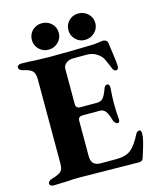

<svg xmlns="http://www.w3.org/2000/svg" viewBox="-123 -916 821 1005"><g transform="rotate(-15 287.5 -413.0)"><path d="M20 0ZM20 -10Q20 -16 25.5 -22Q31 -28 42 -31Q78 -41 91.5 -53Q105 -65 105 -96V-551Q105 -584 92.5 -597.5Q80 -611 43 -619Q20 -624 20 -640Q20 -646 26 -650.5Q32 -655 42 -655Q80 -655 119 -652Q171 -650 192 -650Q315 -650 408 -653Q439 -653 461 -656.5Q483 -660 486 -660Q494 -660 502 -655.5Q510 -651 511 -641Q513 -622 519 -584Q527 -530 527 -511Q527 -502 523 -497Q519 -492 514 -492Q501 -492 495 -508Q492 -515 484.5 -533Q477 -551 471.5 -562Q466 -573 459 -580Q428 -611 387 -611H312Q290 -611 274 -599Q258 -587 258 -567V-378Q258 -354 283 -354H371Q395 -354 406.5 -368.5Q418 -383 429 -414Q435 -433 449 -433Q454 -433 458 -427Q462 -421 461 -411Q457 -361 457 -330Q457 -288 460 -249L461 -241Q461 -223 450 -223Q443 -223 436.5 -230Q430 -237 427 -248Q418 -280 406.5 -295Q395 -310 376 -310H283Q258 -310 258 -287V-97Q258 -68 271 -55.5Q284 -43 311 -43H397Q445 -43 473 -65Q501 -87 530 -145Q537 -157 549 -157Q554 -157 556.5 -151.5Q559 -146 559 -138Q559 -120 553 -95.5Q547 -71 535 -34Q530 -20 527 -9Q525 -3 518.5 0.5Q512 4 505 4Q464 4 426 3Q216 0 179 0Q146 0 110 3Q62 5 41 5Q32 5 26 0.5Q20 -4 20 -10ZM128 -759Q128 -790 149 -810.5Q170 -831 200 -831Q232 -831 253 -810.5Q274 -790 274 -759Q274 -730 252.5 -709Q231 -688 200 -688Q170 -688 149 -709Q128 -730 128 -759ZM326 -759Q326 -790 347 -810.5Q368 -831 397 -831Q429 -831 450.5 -810.5Q472 -790 472 -759Q472 -730 450 -709Q428 -688 397 -688Q368 -688 347 -709Q326 -730 326 -759Z"/></g></svg>

Font: EB Garamond
Style: Bold
Weight: 700
Designer: Georg Duffner and Octavio Pardo
Foundry: Georg Duffner
Version: Version 1.000; ttfautohint (v1.6)